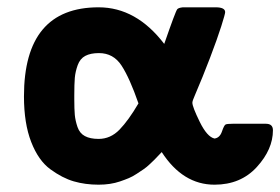

<svg xmlns="http://www.w3.org/2000/svg" viewBox="-20 -489 759 520"><path d="M44.9 -228Q44.9 -469.2 247.1 -469.2Q349.1 -469.2 424.8 -370.1Q455.6 -459 460 -463.9Q462.9 -467.8 475.1 -469.2H564Q589.8 -469.2 589.8 -456.1Q589.8 -451.2 579.3 -418Q568.8 -384.8 548.8 -332.3Q528.8 -279.8 507.8 -231Q501 -215.8 501 -210.9Q501 -199.7 521 -158.9Q541 -118.2 561 -113.8Q575.2 -115.7 581.1 -132.8Q586.9 -149.9 591.1 -151.9Q595.2 -153.8 609.9 -153.8H700.2Q719.2 -153.8 719.2 -136.2Q719.2 -84.5 675.5 -36.6Q631.8 11.2 561 11.2Q475.1 11.2 418 -77.1Q417 -76.2 409.4 -68.1Q401.9 -60.1 398.4 -56.6Q395 -53.2 386 -44.7Q377 -36.1 369.4 -31Q361.8 -25.9 350.8 -18.6Q339.8 -11.2 328.9 -6.6Q317.9 -2 304.9 2.4Q292 6.8 277.6 9Q263.2 11.2 247.1 11.2Q210.9 11.2 179.9 2.2Q148.9 -6.8 116.5 -30.5Q84 -54.2 64.5 -104.5Q44.9 -154.8 44.9 -228ZM181.2 -220.2Q181.2 -193.4 182.6 -177.7Q184.1 -162.1 189.9 -145Q195.8 -127.9 210 -120.4Q224.1 -112.8 247.1 -112.8Q279.3 -112.8 303.7 -137.9Q328.1 -163.1 355 -209Q331.1 -277.8 309.1 -311.5Q287.1 -345.2 248 -345.2Q225.1 -345.2 210.9 -337.6Q196.8 -330.1 190.4 -312.5Q184.1 -294.9 182.6 -278.1Q181.2 -261.2 181.2 -230Z"/></svg>

Font: CMU Sans Serif
Style: Bold
Weight: 700
Version: Version 0.7.0